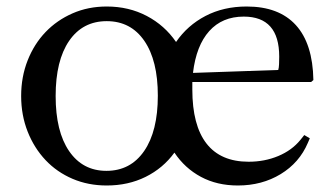

<svg xmlns="http://www.w3.org/2000/svg" viewBox="-20 -560 1024 590"><path d="M936 -308 943 -314C941.7 -388.7 923.7 -445 889 -483C854.3 -521 804 -540 738 -540C690.7 -540 648.5 -530.3 611.5 -511C574.5 -491.7 544.3 -465 521 -431C497.7 -465 467.7 -491.7 431 -511C394.3 -530.3 353.3 -540 308 -540C270 -540 235 -533 203 -519C171 -505 143.3 -485.8 120 -461.5C96.7 -437.2 78.3 -408.2 65 -374.5C51.7 -340.8 45 -304.3 45 -265C45 -225.7 51.7 -189.2 65 -155.5C78.3 -121.8 96.7 -92.7 120 -68C143.3 -43.3 171 -24.2 203 -10.5C235 3.2 270 10 308 10C352 10 391.8 1.2 427.5 -16.5C463.2 -34.2 492.7 -59 516 -91C537.3 -59 564.5 -34.2 597.5 -16.5C630.5 1.2 668.3 10 711 10C760.3 10 804.2 -1.7 842.5 -25C880.8 -48.3 908.7 -80.3 926 -121L932 -135L915 -145L903 -130C885.7 -108.7 863 -92.2 835 -80.5C807 -68.8 776.7 -63 744 -63C686.7 -63 643.5 -81.7 614.5 -119C585.5 -156.3 571 -211.7 571 -285V-308ZM151 -265C151 -337.7 164.8 -394.2 192.5 -434.5C220.2 -474.8 258.7 -495 308 -495C357.3 -495 395.8 -474.8 423.5 -434.5C451.2 -394.2 465 -338 465 -266C465 -193.3 451 -136.7 423 -96C395 -55.3 356.3 -35 307 -35C258.3 -35 220.2 -55.2 192.5 -95.5C164.8 -135.8 151 -192.3 151 -265ZM729 -509C801.7 -509 838 -468 838 -386C838 -378 837.8 -370.2 837.5 -362.5C837.2 -354.8 836.3 -349 835 -345L573 -336C579.7 -392 596.3 -434.8 623 -464.5C649.7 -494.2 685 -509 729 -509Z"/></svg>

Font: Libre Caslon Text
Style: Regular
Weight: 400
Designer: Pablo Impallari, Rodrigo Fuenzalida
Foundry: Pablo Impallari, Rodrigo Fuenzalida
Version: Version 1.000; ttfautohint (v0.93) -l 8 -r 50 -G 200 -x 14 -